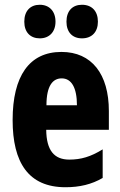

<svg xmlns="http://www.w3.org/2000/svg" viewBox="-20 -776 505 806"><path d="M82 -685C82 -640 108 -615 147 -615C187 -615 213 -642 213 -685C213 -729 187 -756 147 -756C108 -756 82 -731 82 -685ZM259 -685C259 -641 284 -615 324 -615C366 -615 391 -642 391 -685C391 -729 366 -756 324 -756C285 -756 259 -731 259 -685ZM238 -558C103 -558 33 -457 33 -272C33 -94 99 10 255 10C314 10 365 -2 411 -29V-149C361 -118 320 -106 271 -106C207 -106 175 -145 174 -231H437V-310C437 -465 365 -558 238 -558ZM239 -447C280 -447 303 -408 303 -334H175C175 -417 202 -447 239 -447Z"/></svg>

Font: Noto Sans Kannada ExtraCondensed ExtraBold
Style: Regular
Weight: 800
Width: 2
Designer: Jelle Bosma - Monotype Design Team
Foundry: Monotype Imaging Inc.
Version: Version 2.005